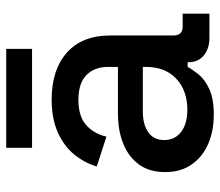

<svg xmlns="http://www.w3.org/2000/svg" viewBox="-65 -628 707 617"><g transform="rotate(-90 288.5 -319.5)"><path d="M229 14Q176 14 134.5 -4Q93 -22 68.5 -57Q44 -92 44 -142Q44 -193 68.5 -226.5Q93 -260 135.5 -277Q178 -294 232 -294H382V-326Q382 -369 356 -395Q330 -421 276 -421Q223 -421 195 -396Q167 -371 158 -331L62 -362Q74 -402 100.5 -434.5Q127 -467 171 -487Q215 -507 277 -507Q373 -507 428 -458Q483 -409 483 -319V-116Q483 -86 511 -86H553V0H476Q441 0 419 -18Q397 -36 397 -67V-70H382Q374 -55 358 -35Q342 -15 311 -0.5Q280 14 229 14ZM244 -71Q306 -71 344 -106.5Q382 -142 382 -204V-214H238Q197 -214 172 -196.5Q147 -179 147 -145Q147 -111 173 -91Q199 -71 244 -71ZM122 -570V-653H440V-570Z"/></g></svg>

Font: Space Grotesk Light Medium
Style: Regular
Weight: 500
Version: Version 2.000